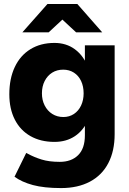

<svg xmlns="http://www.w3.org/2000/svg" viewBox="-20 -733 651 968"><path d="M53.2 158 112.2 38 120 42Q151.6 59.4 189.6 71.2Q227.6 83 281.6 83Q339.6 83 373.8 49.4Q408 15.8 408 -51.2V-504.6H558V-56.8Q558 28 526.2 89.2Q494.4 150.4 433.5 182.8Q372.6 215.2 288 215.2Q202.4 215.2 146 200Q89.6 184.8 53.2 158ZM27 -257.6Q27 -336.8 54.6 -395.2Q82.2 -453.6 133.6 -485.1Q185 -516.6 254.6 -516.6Q314 -516.6 357.4 -484.7Q400.8 -452.8 424.1 -394Q447.4 -335.2 447.4 -254.4Q447.4 -182 424.1 -128.6Q400.8 -75.2 357.4 -46.4Q314 -17.6 254.6 -17.6Q185 -17.6 133.6 -46.8Q82.2 -76 54.6 -130.2Q27 -184.4 27 -257.6ZM401.6 -262.4Q401.6 -297.6 388.8 -324.7Q376 -351.8 352.6 -366.8Q329.2 -381.8 298.6 -381.8Q267.2 -381.8 243.2 -366.8Q219.2 -351.8 205.3 -324.7Q191.4 -297.6 191.4 -262.4Q191.4 -228.4 205.3 -201.1Q219.2 -173.8 243.7 -158.4Q268.2 -143 299.6 -143Q329.4 -143 352.7 -158.4Q376 -173.8 388.8 -201.1Q401.6 -228.4 401.6 -262.4ZM220.4 -703.2V-713H369.8L495.4 -570H363.6ZM219.4 -713H368.8V-703.2L225.4 -570H92.8Z"/></svg>

Font: 寒蝉端黑体 Light
Style: Regular
Weight: 300
Designer: ChillDuanSans {Warren2060}; 
Source Han Sans {Ryoko NISHIZUKA 西塚涼子 (kana, bopomofo & ideographs); Paul D. Hunt (Latin, G
Foundry: ChillType&Adobe
Version: Version 1.300;Glyphs 3.3 (3306)